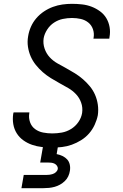

<svg xmlns="http://www.w3.org/2000/svg" viewBox="-20 -763 640 1003"><path d="M253 8Q226 8 199 5Q172 2 147.5 -6.5Q123 -15 102 -30Q81 -45 67.5 -66.5Q54 -88 49.5 -114Q45 -140 49 -168Q50 -170 50 -172Q50 -174 51 -176H134Q133 -175 133 -173.5Q133 -172 133 -171Q129 -147 137 -124.5Q145 -102 163.5 -88.5Q182 -75 205.5 -70.5Q229 -66 253 -66Q278 -66 303 -70.5Q328 -75 351 -89Q374 -103 389.5 -125.5Q405 -148 409 -173Q413 -201 404 -226.5Q395 -252 377 -271Q359 -290 336.5 -303Q314 -316 291 -328.5Q268 -341 245.5 -355Q223 -369 203.5 -386Q184 -403 167.5 -423.5Q151 -444 140.5 -468Q130 -492 126 -519Q122 -546 127 -574Q131 -599 141.5 -623Q152 -647 169.5 -667.5Q187 -688 209.5 -703Q232 -718 256.5 -727Q281 -736 306 -739.5Q331 -743 356 -743Q383 -743 409 -740Q435 -737 458.5 -728Q482 -719 502.5 -704Q523 -689 535.5 -668Q548 -647 552.5 -621.5Q557 -596 552 -569Q552 -567 551.5 -565Q551 -563 551 -561H468Q468 -562 468.5 -563.5Q469 -565 469 -566Q473 -589 465.5 -610.5Q458 -632 441 -645.5Q424 -659 402 -664Q380 -669 356 -669Q332 -669 308 -664Q284 -659 262.5 -645Q241 -631 226.5 -608.5Q212 -586 208 -563Q204 -535 213 -509Q222 -483 239.5 -464Q257 -445 280 -432Q303 -419 326 -406.5Q349 -394 371.5 -380Q394 -366 413.5 -349Q433 -332 449.5 -312Q466 -292 476.5 -268Q487 -244 491 -216.5Q495 -189 491 -161Q486 -136 474.5 -111Q463 -86 445 -65.5Q427 -45 403.5 -30.5Q380 -16 355 -7Q330 2 304 5Q278 8 253 8ZM92 220 104 151H219Q228 151 237 150Q246 149 255.5 146Q265 143 272.5 136Q280 129 282 120Q283 111 278 103.5Q273 96 265 92Q257 88 248 87Q239 86 230 86H190L205 0H283L276 42Q292 45 306.5 52Q321 59 331 70Q341 81 344.5 97Q348 113 345 130Q343 144 336.5 158Q330 172 318.5 183Q307 194 293.5 201.5Q280 209 265.5 213Q251 217 236.5 218.5Q222 220 207 220Z"/></svg>

Font: Iosevka SS04 Extended Oblique
Style: Regular
Weight: 400
Width: 7
Italic angle: -9°
Monospace: yes
Designer: Belleve Invis
Foundry: Belleve Invis
Version: Version 19.0.0; ttfautohint (v1.8.4)